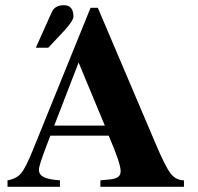

<svg xmlns="http://www.w3.org/2000/svg" viewBox="-20 -720 762 740"><path d="M118 -536 179 -672Q191 -700 226 -700Q263 -700 263 -656Q263 -641 229 -603L166 -536ZM689 0H367V-25L399 -28Q424 -30 434.5 -37.5Q445 -45 445 -61Q445 -90 399 -197H174L161 -163Q130 -83 130 -66Q130 -47 148.5 -37.5Q167 -28 211 -25V0H9V-25Q44 -31 62 -53Q80 -75 108 -145L329 -690H357L579 -168Q617 -78 637.5 -51.5Q658 -25 689 -25ZM384 -236 283 -479 189 -236Z"/></svg>

Font: STIX
Style: Bold
Weight: 700
Designer: MicroPress Inc., with final additions and corrections provided by Coen Hoffman, Elsevier (retired)
Version: Version 1.1.1